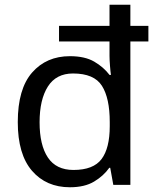

<svg xmlns="http://www.w3.org/2000/svg" viewBox="-20 -780 657 810"><path d="M275 10Q175 10 115 -59.5Q55 -129 55 -265Q55 -405 115.5 -474Q176 -543 275 -543Q338 -543 377.5 -520Q417 -497 442 -464H448Q446 -477 444 -502.5Q442 -528 442 -544V-605H229V-671H442V-760H530V-671H606V-605H530V0H458L445 -72H441Q417 -38 377 -14Q337 10 275 10ZM290 -63Q374 -63 408.5 -109Q443 -155 443 -248V-265Q443 -366 410 -418Q377 -470 288 -470Q217 -470 182 -415Q147 -360 147 -264Q147 -168 182 -115.5Q217 -63 290 -63Z"/></svg>

Font: Noto Sans Khudawadi
Style: Regular
Weight: 400
Designer: Monotype Design Team
Foundry: Monotype Imaging Inc.
Version: Version 2.003; ttfautohint (v1.8.4.7-5d5b)